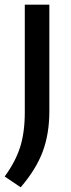

<svg xmlns="http://www.w3.org/2000/svg" viewBox="-35 -564 301 817"><path d="M53 233 -15 187Q31 124 50.8 61.5Q70.5 -1 70.5 -86V-544H175V-91Q175 5 147 80.5Q119 156 53 233Z"/></svg>

Font: Encode Sans Md
Style: Regular
Weight: 500
Designer: Multiple Designers
Foundry: Impallari Type
Version: Version 3.002; ttfautohint (v1.8.3) -l 8 -r 50 -G 200 -x 14 